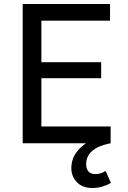

<svg xmlns="http://www.w3.org/2000/svg" viewBox="-20 -720 645 965"><path d="M94 0V-700H533V-616H188V-407.5H488.5V-327H188V-84.5H536V0ZM445 225Q394 225 366 195.2Q338 165.5 338.5 123Q339.5 79.5 363.8 46Q388 12.5 428.5 -9.5Q469 -31.5 518.5 -40L536 0Q498.5 7 471 20.5Q443.5 34 428.5 54.8Q413.5 75.5 413 104Q412.5 125.5 423.2 140.2Q434 155 459 155Q473.5 155 486.8 150.8Q500 146.5 511 139L537.5 199.5Q516.5 211.5 492.8 218.2Q469 225 445 225Z"/></svg>

Font: Geologica Thin Roman Light
Style: Regular
Weight: 300
Version: Version 1.010;gftools[0.9.28]